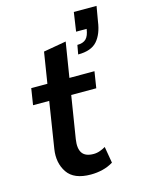

<svg xmlns="http://www.w3.org/2000/svg" viewBox="-104 -719 595 792"><g transform="rotate(-15 193.5 -323.0)"><path d="M185 10Q113 10 85 -31.5Q57 -73 66 -131L97 -328H28L39 -398H108L129 -530L226 -547L202 -398H309L298 -328H191L162 -147Q156 -108 169.5 -88.5Q183 -69 218 -69Q232 -69 245.5 -74Q259 -79 269 -85L281 -15Q260 -2 235.5 4Q211 10 185 10ZM262 -482 269 -521Q294 -521 306.5 -533.5Q319 -546 323 -575H278L290 -656H387L376 -592Q369 -540 343.5 -511Q318 -482 262 -482Z"/></g></svg>

Font: Rokkitt Medium
Style: Italic
Weight: 500
Italic angle: -9°
Designer: Vernon Adams
Foundry: Vernon Adams
Version: Version 3.103